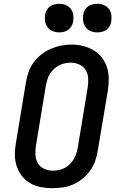

<svg xmlns="http://www.w3.org/2000/svg" viewBox="-20 -980 640 1008"><path d="M254 8Q223 8 192.5 2Q162 -4 137 -19Q112 -34 94 -57.5Q76 -81 67 -109.5Q58 -138 58 -169.5Q58 -201 64 -232L116 -547Q120 -574 129.5 -601Q139 -628 156 -651.5Q173 -675 196.5 -693.5Q220 -712 246.5 -723.5Q273 -735 300 -740.5Q327 -746 355 -746Q387 -746 416.5 -738.5Q446 -731 471.5 -716Q497 -701 515 -677.5Q533 -654 542 -625.5Q551 -597 551 -565.5Q551 -534 546 -503L493 -188Q489 -161 479.5 -134.5Q470 -108 453 -84Q436 -60 413 -41.5Q390 -23 363.5 -11.5Q337 0 309 4Q281 8 254 8ZM256 -84Q272 -84 288 -87Q304 -90 318.5 -97.5Q333 -105 345.5 -117Q358 -129 366.5 -143Q375 -157 380 -172.5Q385 -188 388 -203L440 -518Q444 -542 443 -566.5Q442 -591 430.5 -611Q419 -631 397 -641Q375 -651 351 -651Q335 -651 319.5 -647.5Q304 -644 289.5 -636.5Q275 -629 263 -617.5Q251 -606 242 -592Q233 -578 228.5 -562.5Q224 -547 221 -532L169 -217Q165 -193 166 -168.5Q167 -144 178 -124.5Q189 -105 210.5 -94.5Q232 -84 256 -84Q256 -84 256 -84Q256 -84 256 -84ZM491 -810Q473 -810 456.5 -816.5Q440 -823 430 -836.5Q420 -850 417 -867.5Q414 -885 417 -903Q419 -916 425.5 -927.5Q432 -939 442.5 -946.5Q453 -954 465.5 -957Q478 -960 491 -960Q509 -960 525 -953.5Q541 -947 551.5 -933.5Q562 -920 564.5 -902.5Q567 -885 564 -867Q562 -854 555.5 -842.5Q549 -831 538.5 -823.5Q528 -816 515.5 -813Q503 -810 491 -810ZM291 -810Q273 -810 256.5 -816.5Q240 -823 230 -836.5Q220 -850 217 -867.5Q214 -885 217 -903Q219 -916 225.5 -927.5Q232 -939 242.5 -946.5Q253 -954 265.5 -957Q278 -960 291 -960Q309 -960 325 -953.5Q341 -947 351.5 -933.5Q362 -920 364.5 -902.5Q367 -885 364 -867Q362 -854 355.5 -842.5Q349 -831 338.5 -823.5Q328 -816 315.5 -813Q303 -810 291 -810Z"/></svg>

Font: Iosevka Etoile SmBdObl
Style: Regular
Weight: 600
Italic angle: -9°
Designer: Belleve Invis
Foundry: Belleve Invis
Version: Version 15.5.2; ttfautohint (v1.8.4)